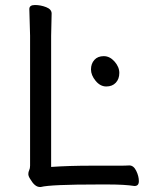

<svg xmlns="http://www.w3.org/2000/svg" viewBox="-20 -731 587 766"><path d="M456 -440Q456 -416 442 -401Q428 -386 404 -386Q380 -386 361.5 -408.5Q343 -431 343 -454Q343 -477 356.5 -492Q370 -507 394 -507Q418 -507 437 -485.5Q456 -464 456 -440ZM184 -65Q256 -70 345 -70H458Q482 -70 495 -71H496Q513 -71 523.5 -49.5Q534 -28 534 -8.5Q534 11 517 11H516Q477 5 413 5H372Q181 5 143 15H139Q119 15 101 -16Q93 -28 93 -36.5Q93 -45 96.5 -52Q100 -59 100 -70V-589L97 -695Q97 -711 119.5 -711Q142 -711 164 -702.5Q186 -694 186 -677L184 -588Z"/></svg>

Font: LXGW WenKai Medium
Style: Regular
Weight: 500
Designer: LXGW / Fontworks Inc.
Foundry: LXGW / Fontworks Inc.
Version: Version 1.501; October 10, 2024